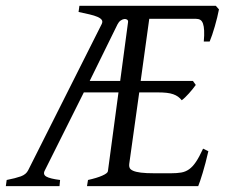

<svg xmlns="http://www.w3.org/2000/svg" viewBox="-37 -635 772 655"><path d="M399.9 -560.1Q400.4 -565.4 396.5 -568.1Q392.6 -570.8 386.7 -570.1Q380.9 -569.3 374.5 -564.9Q368.2 -560.5 363.8 -551.8L269 -358.9H373ZM673.8 -119.1Q664.1 -76.7 654.5 -45.4Q645 -14.2 639.2 0H259.8L263.2 -21Q293.9 -27.8 312 -35.9Q330.1 -43.9 331.1 -50.8L367.2 -319.8H249L116.2 -54.2Q108.4 -40 120.8 -32.7Q133.3 -25.4 168 -21L166 0H-17.1L-14.2 -21Q16.1 -26.9 34.2 -33.4Q52.2 -40 59.1 -54.2L310.1 -553.2Q314 -561.5 310.1 -567.1Q306.2 -572.8 295.7 -577.4Q285.2 -582 268.6 -585.9Q252 -589.8 231 -594.2L233.9 -615.2H699.2L710 -603Q707.5 -590.3 703.9 -575.2Q700.2 -560.1 695.8 -544.9Q691.4 -529.8 686.8 -516.1Q682.1 -502.4 678.2 -493.2H658.2Q660.2 -515.6 659.4 -530.5Q658.7 -545.4 655.5 -554.4Q652.3 -563.5 646.5 -567.1Q640.6 -570.8 631.8 -570.8H472.2L442.9 -358.9H621.1L630.9 -345.2Q626 -338.4 619.9 -330.8Q613.8 -323.2 607.4 -316.2Q601.1 -309.1 594.7 -303Q588.4 -296.9 583 -293Q577.1 -300.3 570.3 -305.2Q563.5 -310.1 554 -313.5Q544.4 -316.9 531.2 -318.4Q518.1 -319.8 500 -319.8H438L403.8 -75.2Q402.8 -67.9 405.3 -62.3Q407.7 -56.6 417 -52.5Q426.3 -48.3 443.6 -46.1Q460.9 -43.9 490.2 -43.9H545.9Q566.4 -43.9 581.1 -46.4Q595.7 -48.8 607.9 -57.4Q620.1 -65.9 631.3 -82.5Q642.6 -99.1 655.8 -127.9Z"/></svg>

Font: Gentium Plus CyrE
Style: Italic
Weight: 400
Italic angle: -8°
Designer: J. Victor Gaultney, Annie Olsen, Iska Routamaa, Becca Hirsbrunner
Foundry: SIL International
Version: Version 5.000